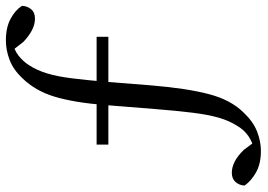

<svg xmlns="http://www.w3.org/2000/svg" viewBox="-162 -614 868 623"><g transform="rotate(-90 271.5 -303.0)"><path d="M93 110.1Q51.8 110.1 23.9 94.7Q-4 79.3 -19.6 57.2Q-18.8 40 -8.1 27.8Q2.5 15.7 22 15.7Q39.7 15.7 58.4 25.2Q77.1 34.7 96.4 54.9L128.1 97.4L82.3 91.4L95.2 88.8Q149 76.6 173.7 33.8Q190.7 7.6 200.7 -27.1Q210.6 -61.7 216.8 -112Q223 -162.3 228.8 -234.7L241.6 -394.8Q249.6 -495.6 268.7 -559Q287.8 -622.5 329.3 -664.5Q356.6 -693.4 388.3 -705.4Q419.9 -717.4 451.6 -717.4Q492.8 -717.4 520.9 -702.5Q549 -687.6 563.6 -665.3Q562.8 -647.5 552.4 -635.3Q542.1 -623 521.8 -623Q504.1 -623 485.4 -632.3Q466.7 -641.6 446.4 -660.8L413.7 -702.9L460.5 -699.1L447.9 -696.1Q421.7 -691.5 402.7 -676.9Q383.7 -662.3 371.3 -642.7Q354.3 -616.7 344.4 -583.9Q334.4 -551 328.7 -505.6Q323 -460.2 317.2 -395L305.6 -247.5Q295.9 -130.3 277.1 -58.8Q258.4 12.6 217.6 53.6Q188 85.1 155.9 97.6Q123.9 110.1 93 110.1ZM113.4 -384.9V-423H463.1V-384.9Z"/></g></svg>

Font: Noto Serif KR
Style: Regular
Weight: 200
Designer: Ryoko NISHIZUKA 西塚涼子 (kana & ideographs); Frank Grießhammer (Latin, Greek & Cyrillic); Wenlong ZHANG 张文龙 (bopomofo); San
Foundry: Adobe
Version: Version 2.001;hotconv 1.1.0;makeotfexe 2.6.0